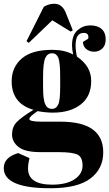

<svg xmlns="http://www.w3.org/2000/svg" viewBox="-30 -751 582 1021"><path d="M123 -523C123 -523 248 -643 248 -643C248 -643 346 -583 346 -583C346 -583 357 -590 357 -590C357 -590 319 -685 319 -685C319 -685 319 -685 319 -685C306 -716 286 -731 259 -731C259 -731 259 -731 259 -731C240 -731 222 -726 203 -715C203 -715 111 -532 111 -532C111 -532 123 -523 123 -523ZM411 -528C411 -528 411 -528 411 -528C412 -511 418 -499 429 -490C440 -481 454 -476 471 -476C488 -476 502 -482 514 -493C526 -504 532 -520 532 -543C532 -566 525 -584 510 -597C495 -610 475 -616 450 -616C425 -616 403 -608 383 -591C363 -574 353 -547 353 -510C353 -510 353 -510 353 -510C353 -495 355 -479 359 -461C359 -461 359 -461 359 -461C328 -478 291 -486 248 -486C248 -486 248 -486 248 -486C176 -486 122 -471 86 -440C50 -409 32 -369 32 -319C32 -319 32 -319 32 -319C32 -240 71 -189 148 -167C148 -167 148 -167 148 -167C105 -141 76 -119 59 -102C42 -84 34 -62 34 -36C34 -9 46 13 69 31C92 49 131 58 185 58C185 58 282 58 282 58C282 58 282 58 282 58C333 58 367 63 384 72C401 82 409 101 409 130C409 159 395 183 367 202C339 221 299 231 247 231C247 231 247 231 247 231C162 231 119 202 119 145C119 145 119 145 119 145C119 128 122 109 127 90C127 90 67 63 67 63C67 63 67 63 67 63C16 78 -10 104 -10 143C-10 143 -10 143 -10 143C-10 214 72 250 237 250C237 250 237 250 237 250C334 250 405 233 451 198C496 164 519 118 519 59C519 59 519 59 519 59C519 -50 443 -104 292 -104C292 -104 190 -104 190 -104C190 -104 190 -104 190 -104C147 -104 126 -109 126 -118C126 -127 141 -141 170 -160C170 -160 170 -160 170 -160C198 -155 225 -152 251 -152C251 -152 251 -152 251 -152C314 -152 363 -167 400 -196C437 -225 455 -267 455 -320C455 -373 430 -416 379 -450C379 -450 379 -450 379 -450C374 -473 372 -493 372 -510C372 -510 372 -510 372 -510C372 -554 386 -576 415 -576C415 -576 415 -576 415 -576C435 -576 443 -566 439 -545C439 -545 411 -528 411 -528ZM199 -341C199 -341 199 -341 199 -341C199 -392 203 -426 211 -443C219 -460 231 -468 247 -468C262 -468 273 -460 280 -444C287 -427 290 -393 290 -341C290 -341 290 -292 290 -292C290 -292 290 -292 290 -292C290 -243 287 -211 280 -196C273 -180 261 -172 246 -172C230 -172 218 -180 211 -196C203 -212 199 -242 199 -287C199 -287 199 -341 199 -341Z"/></svg>

Font: Abril Fatface Utterance
Style: Regular
Weight: 500
Designer: Veronika Burian, Jos Scaglione
Foundry: TypeTogether
Version: ""